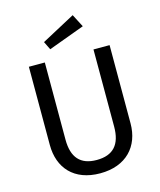

<svg xmlns="http://www.w3.org/2000/svg" viewBox="-141 -1084 998 1197"><g transform="rotate(-15 357.5 -485.5)"><path d="M444 -984 228 -868 254 -815 487 -901ZM618 -744H514V-246C514 -131 463 -73 356 -73C251 -73 200 -131 200 -246V-744H97V-239C97 -91 187 13 356 13C524 13 618 -91 618 -239Z"/></g></svg>

Font: Glow Sans SC Normal Medium
Style: Regular
Weight: 600
Designer: Ryoko NISHIZUKA (kana, bopomofo & ideographs); Paul D. Hunt (Latin, Greek & Cyrillic); Sandoll Communications, Soo-young
Version: Version 0.93